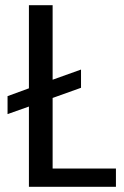

<svg xmlns="http://www.w3.org/2000/svg" viewBox="-20 -717 477 737"><path d="M425 -70V0H91V-308L9 -279V-348L91 -378V-697H182V-411L291 -450V-380L182 -341V-70Z"/></svg>

Font: Fz Poppins
Style: Regular
Weight: 400
Designer: Ninad Kale (Devanagari), Jonny Pinhorn (Latin)
Foundry: Indian Type Foundry
Version: Vit hóa bi Vntype.Com & FontZin.Com